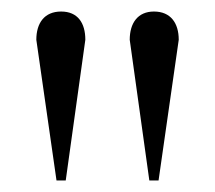

<svg xmlns="http://www.w3.org/2000/svg" viewBox="-20 -734 373 333"><path d="M43 -665 78 -421H94L128 -665C128 -694 115 -714 86 -714C57 -714 43 -694 43 -665ZM205 -665 239 -421H255L290 -665C290 -694 276 -714 247 -714C219 -714 205 -694 205 -665Z"/></svg>

Font: Veleka
Style: Regular
Weight: 400
Designer: Stefan Peev, Context Ltd, 2016; SIL International, 1997-2014.
Foundry: Stefan Peev, Context Ltd, 2016
Version: Version 1.000